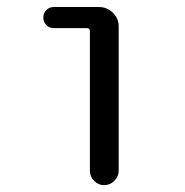

<svg xmlns="http://www.w3.org/2000/svg" viewBox="-20 -540 540 560"><path d="M136.7 -458Q124 -458 115.2 -466.8Q106.4 -475.6 106.4 -488.8Q106.4 -502 115.2 -510.7Q124 -519.5 136.7 -519.5H268.6Q292 -519.5 309.1 -502.9Q326.2 -486.3 326.2 -462.9V-42Q326.2 -25.4 313.5 -12.7Q300.8 0 283.7 0Q266.6 0 254.4 -12.7Q242.2 -25.4 242.2 -42V-449.2Q242.2 -458 233.4 -458Z"/></svg>

Font: Rounded Mgen+ 1mn regular
Style: Regular
Weight: 400
Designer: [Source Han Sans]
Ryoko NISHIZUKA  (kana & ideographs); Paul D. Hunt (Latin, Greek & Cyrillic); Wenlong ZHANG  (bopomofo
Version: Version 1.059.20150602